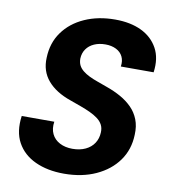

<svg xmlns="http://www.w3.org/2000/svg" viewBox="-81 -782 771 865"><g transform="rotate(10 304.0 -350.0)"><path d="M269 12Q193 12 137 -14Q81 -40 54 -89.5Q27 -139 37 -211H186Q181 -179 192.5 -155Q204 -131 229 -118Q254 -105 287 -105Q321 -105 346.5 -117Q372 -129 386 -150.5Q400 -172 401 -200Q402 -220 394 -235Q386 -250 370.5 -261.5Q355 -273 334.5 -282.5Q314 -292 290.5 -300.5Q267 -309 242 -318Q172 -342 135.5 -385Q99 -428 102 -489Q104 -557 140 -607Q176 -657 237.5 -684.5Q299 -712 377 -712Q447 -712 497 -688Q547 -664 572 -618.5Q597 -573 588 -508H438Q442 -534 432.5 -553.5Q423 -573 402 -583.5Q381 -594 353 -594Q324 -594 301.5 -584Q279 -574 266 -555.5Q253 -537 252 -512Q252 -494 258.5 -481Q265 -468 278 -457.5Q291 -447 308.5 -438.5Q326 -430 347.5 -422.5Q369 -415 393 -406Q427 -394 456.5 -377.5Q486 -361 508.5 -338.5Q531 -316 543 -285.5Q555 -255 553 -216Q551 -148 514.5 -97Q478 -46 414.5 -17Q351 12 269 12Z"/></g></svg>

Font: DM Sans 16pt ExtraBold
Style: Italic
Weight: 800
Italic angle: -10°
Version: Version 4.004;gftools[0.9.30]